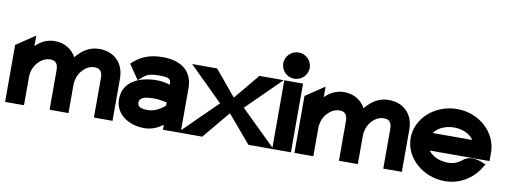

<svg xmlns="http://www.w3.org/2000/svg" viewBox="-56 -937 3279 1241"><g transform="rotate(10 1583.5 -316.5)"><path d="M8 0H132V-183C132 -226 148 -260 170 -283C189 -304 215 -321 250 -321C284 -321 300 -301 300 -260V0H424V-183C424 -209 430 -231 439 -250C445 -263 452 -273 461 -283C480 -304 506 -321 541 -321C575 -321 591 -301 591 -260V0H713V-278C713 -372 654 -443 549 -443C482 -443 435 -407 398 -362C371 -412 320 -443 257 -443C205 -443 164 -420 132 -388V-457L8 -374Z M730 -145C730 -49 817 11 923 11C973 11 1013 -10 1044 -32V0H1160V-292C1160 -404 1085 -462 962 -462C877 -462 823 -437 778 -399L761 -384L828 -286L849 -306C880 -334 905 -341 962 -341C1022 -341 1037 -333 1037 -299V-294C1017 -300 986 -308 953 -308C840 -308 730 -265 730 -145ZM857 -146C857 -177 889 -189 953 -189C984 -189 1017 -183 1037 -178V-157C1022 -143 976 -108 926 -108C877 -108 857 -120 857 -146Z M1142 0H1302L1452 -180L1605 0H1770L1534 -231L1757 -451H1598L1459 -284L1320 -451H1156L1378 -232Z M1735 -558C1735 -510 1775 -472 1822 -472C1869 -472 1909 -510 1909 -558C1909 -606 1869 -644 1822 -644C1775 -644 1735 -606 1735 -558ZM1761 0H1884V-451H1761Z M1907 0H2031V-183C2031 -226 2047 -260 2069 -283C2088 -304 2114 -321 2149 -321C2183 -321 2199 -301 2199 -260V0H2323V-183C2323 -209 2329 -231 2338 -250C2344 -263 2351 -273 2360 -283C2379 -304 2405 -321 2440 -321C2474 -321 2490 -301 2490 -260V0H2612V-278C2612 -372 2553 -443 2448 -443C2381 -443 2334 -407 2297 -362C2270 -412 2219 -443 2156 -443C2104 -443 2063 -420 2031 -388V-457L1907 -374Z M2630 -226C2630 -95 2751 11 2895 11C2990 11 3074 -40 3120 -116L3136 -141L3109 -152C3109 -152 3036 -186 2985 -143C2960 -122 2930 -110 2895 -110C2838 -110 2789 -133 2766 -167H3158V-221C3158 -355 3040 -462 2895 -462C2751 -462 2630 -357 2630 -226ZM2765 -282C2787 -316 2837 -341 2895 -341C2953 -341 3002 -317 3024 -282Z"/></g></svg>

Font: Charger Pro
Style: UltraNar
Weight: 900
Designer: Jasper
Foundry: Cannot Into Space Fonts
Version: Version 1.09